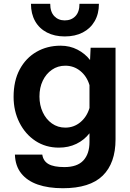

<svg xmlns="http://www.w3.org/2000/svg" viewBox="-20 -807 690 1017"><path d="M457 -489 460 -554H592V-69Q592 57 524 123.5Q456 190 313 190Q236 190 180 170.5Q124 151 92.5 111.5Q61 72 59 12H204Q209 46 237 62Q265 78 321 78Q389 78 421.5 43Q454 8 454 -55V-101Q426 -65 384.5 -45Q343 -25 292 -25Q222 -25 168 -60.5Q114 -96 83 -157.5Q52 -219 52 -294Q52 -379 84.5 -439.5Q117 -500 173.5 -532.5Q230 -565 301 -565Q350 -565 390.5 -544Q431 -523 457 -489ZM326 -131Q371 -131 405.5 -159.5Q440 -188 454 -235V-356Q440 -403 405.5 -431Q371 -459 326 -459Q286 -459 255 -437.5Q224 -416 206.5 -379.5Q189 -343 189 -296Q189 -250 206.5 -212.5Q224 -175 255 -153Q286 -131 326 -131ZM323 -614Q269 -614 228.5 -635Q188 -656 166 -695Q144 -734 144 -787H246Q246 -744 267.5 -721.5Q289 -699 323 -699Q358 -699 379.5 -721.5Q401 -744 401 -787H504Q504 -734 481.5 -695Q459 -656 418.5 -635Q378 -614 323 -614Z"/></svg>

Font: Azeret Mono SemiBold
Style: Regular
Weight: 600
Designer: Martin Vácha
Foundry: Displaay
Version: Version 1.002